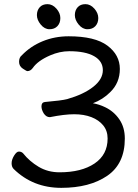

<svg xmlns="http://www.w3.org/2000/svg" viewBox="-20 -888 667 926"><path d="M435 -846.5Q454 -825 454 -801Q454 -777 440 -762Q426 -747 402 -747Q378 -747 359.5 -769.5Q341 -792 341 -815Q341 -838 354.5 -853Q368 -868 392 -868Q416 -868 435 -846.5ZM252 -846.5Q271 -825 271 -801Q271 -777 257 -762Q243 -747 219 -747Q195 -747 176.5 -769.5Q158 -792 158 -815Q158 -838 171.5 -853Q185 -868 209 -868Q233 -868 252 -846.5ZM499 -220Q499 -257 478 -283Q457 -309 421 -323Q385 -337 338 -337Q291 -337 221 -323H220Q203 -323 191 -341Q180 -359 180 -375Q180 -394 196 -396Q277 -403 304 -410Q384 -433 430 -469.5Q476 -506 476 -549.5Q476 -593 434 -617Q392 -641 314 -641Q268 -641 222 -621Q162 -595 138 -560Q127 -545 112 -545Q108 -545 90 -557Q72 -569 72 -590Q72 -611 85 -621Q127 -665 185.5 -689Q244 -713 311 -713Q438 -713 498 -668Q558 -623 558 -555.5Q558 -488 511 -443Q476 -408 428 -390Q458 -385 487 -371Q529 -351 555.5 -312.5Q582 -274 582 -220Q582 -98 497 -40Q412 18 275.5 18Q139 18 46 -73Q36 -83 36 -100.5Q36 -118 48 -137.5Q60 -157 71 -157Q83 -157 91 -149Q122 -110 166.5 -83.5Q211 -57 267 -57Q373 -57 436 -99.5Q499 -142 499 -220Z"/></svg>

Font: Moon Stars Kai
Style: Bold
Weight: 700
Designer: GuiWonder
Version: Version 1.101